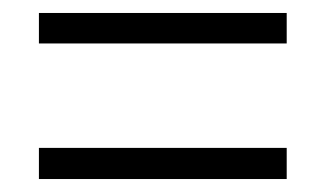

<svg xmlns="http://www.w3.org/2000/svg" viewBox="-20 -490 501 296"><path d="M40 -423H422V-470H40ZM40 -214H422V-262H40Z"/></svg>

Font: Noto Sans Kannada Condensed Light
Style: Regular
Weight: 300
Width: 3
Designer: Jelle Bosma - Monotype Design Team
Foundry: Monotype Imaging Inc.
Version: Version 2.005